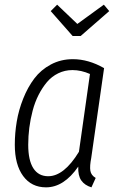

<svg xmlns="http://www.w3.org/2000/svg" viewBox="-20 -786 512 817"><path d="M421.9 -766.1 444.8 -738.8 323.2 -632.8H289.1L195.8 -738.8L223.1 -766.1L309.1 -684.1ZM290 -534.2Q356.4 -534.2 422.9 -496.1L368.2 -113.8Q361.3 -78.6 364.5 -59.3Q367.7 -40 387.2 -28.8L369.1 11.2Q340.3 2.4 325.9 -18.1Q311.5 -38.6 313 -77.1Q252 11.2 175.8 11.2Q113.8 11.2 78.4 -37.1Q43 -85.4 43 -169.9Q43 -219.7 51.3 -269Q59.6 -318.4 78.9 -366.7Q98.1 -415 126 -451.9Q153.8 -488.8 196.3 -511.5Q238.8 -534.2 290 -534.2ZM288.1 -487.8Q255.9 -487.8 227.8 -474.1Q199.7 -460.4 179.7 -436.5Q159.7 -412.6 144 -381.8Q128.4 -351.1 118.9 -314.9Q109.4 -278.8 104.7 -242.4Q100.1 -206.1 100.1 -169.9Q100.1 -104 121.8 -70.1Q143.6 -36.1 185.1 -36.1Q252.4 -36.1 315.9 -140.1L362.8 -471.2Q325.2 -487.8 288.1 -487.8Z"/></svg>

Font: Fira Sans Compressed Light
Style: Italic
Weight: 300
Width: 3
Italic angle: -8°
Designer: Carrois Corporate & Edenspiekermann AG
Foundry: Carrois Corporate GbR & Edenspiekermann AG
Version: Version 4.203;PS 004.203;hotconv 1.0.88;makeotf.lib2.5.64775